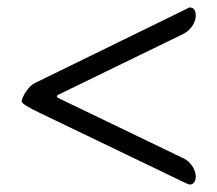

<svg xmlns="http://www.w3.org/2000/svg" viewBox="-20 -491 581 513"><path d="M87 -189Q38 -212 38 -220Q38 -229 50 -247Q62 -265 77 -271L480 -468Q483 -471 487 -471Q503 -471 503 -449Q503 -435 493 -420.5Q483 -406 467 -399L136 -238Q132 -236 132 -233.5Q132 -231 136 -229L468 -69Q484 -62 493.5 -47.5Q503 -33 503 -19Q503 -9 498.5 -3.5Q494 2 488 2Q484 2 480 0Z"/></svg>

Font: EB Garamond
Style: Bold
Weight: 700
Designer: Georg Duffner and Octavio Pardo
Foundry: Georg Duffner
Version: Version 1.000; ttfautohint (v1.6)